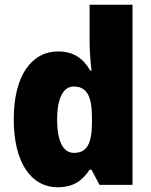

<svg xmlns="http://www.w3.org/2000/svg" viewBox="-20 -780 639 810"><path d="M223 10C291 10 328 -19 358 -64H366L400 0H539V-760H358V-603C358 -566 362 -518 366 -482H361C332 -532 291 -563 226 -563C113 -563 38 -461 38 -277C38 -93 112 10 223 10ZM292 -135C249 -135 221 -179 221 -276C221 -370 249 -415 291 -415C349 -415 368 -370 368 -282V-261C367 -174 347 -135 292 -135Z"/></svg>

Font: Noto Sans Telugu SemiCondensed Black
Style: Regular
Weight: 900
Width: 4
Designer: Jelle Bosma - Monotype Design Team
Foundry: Monotype Imaging Inc.
Version: Version 2.005